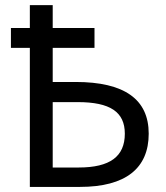

<svg xmlns="http://www.w3.org/2000/svg" viewBox="-20 -734 653 754"><path d="M22.9 -545.9H97.2V0H293.9C473.1 0 564 -72.8 564 -209C564 -344.2 468.3 -412.1 276.9 -412.1H187V-545.9H351.1V-624H187V-713.9H97.2V-624H22.9ZM187 -333H285.2C412.6 -333 470.2 -294.4 470.2 -209C470.2 -119.6 412.1 -76.2 289.1 -76.2H187Z"/></svg>

Font: Noto Reveo Sans
Style: Regular
Weight: 400
Designer: Monotype Design team
Foundry: Monotype Imaging Inc.
Version: Version 1.04